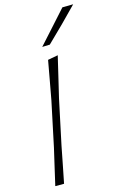

<svg xmlns="http://www.w3.org/2000/svg" viewBox="-148 -1070 716 1131"><g transform="rotate(-15 210.0 -504.0)"><path d="M41.5 0Q54.5 -56 66.2 -107.5Q78 -159 92.5 -221L150 -493.5Q161.5 -557 172.5 -616.2Q183.5 -675.5 193 -729.5L255 -741Q240.5 -680 226.2 -619Q212 -558 196.5 -494L138.5 -220.5Q126.5 -159.5 116.5 -108Q106.5 -56.5 95 0ZM179.5 -812Q224 -861.5 267.8 -910Q311.5 -958.5 354.5 -1006.5L420.5 -1007.5Q374.5 -959.5 325.2 -910.5Q276 -861.5 226 -813.5Z"/></g></svg>

Font: Commissioner Loud ExtraLight
Style: Italic
Weight: 200
Italic angle: -12°
Designer: Kostas Bartsokas
Foundry: Kostas Bartsokas
Version: Version 1.000; ttfautohint (v1.8.3)